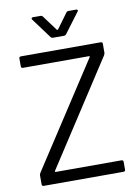

<svg xmlns="http://www.w3.org/2000/svg" viewBox="-97 -958 742 1022"><g transform="rotate(-10 274.5 -447.0)"><path d="M55 0Q45 0 45 -10V-58Q45 -63 49 -71L415 -633Q416 -634 416 -634Q416 -635 415 -636.5Q414 -638 412 -638H55Q45 -638 45 -648V-690Q45 -700 55 -700H486Q496 -700 496 -690V-642Q496 -637 492 -629L127 -67Q127 -67 127 -66Q127 -65 127.5 -63.5Q128 -62 130 -62H486Q496 -62 496 -52V-10Q496 0 486 0ZM148 -882Q146 -884 146 -888Q146 -890 148 -892Q150 -894 154 -894H194Q203 -894 207 -888L268 -806Q269 -805 271 -805Q273 -805 274 -806L334 -888Q338 -894 347 -894H387Q393 -894 394.5 -891.5Q396 -889 396 -888Q396 -885 393 -882L312 -774Q308 -768 299 -768H241Q232 -768 228 -774Z"/></g></svg>

Font: LinhAnh
Style: Regular
Weight: 400
Designer: Jeremy Tribby
Foundry: Tribby Type
Version: Version 1.408